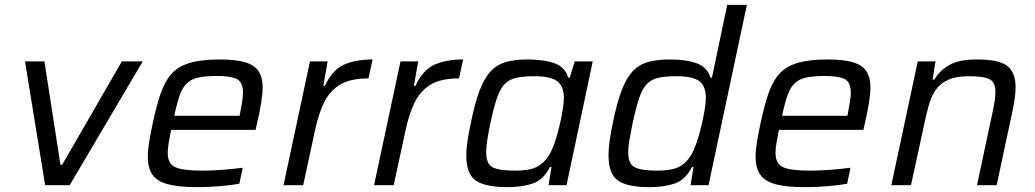

<svg xmlns="http://www.w3.org/2000/svg" viewBox="-20 -763 4266 791"><path d="M166 0 83 -510H163L229 -84H236L482 -510H568L267 0Z M792 8Q716 8 671.5 -4Q627 -16 608 -43.5Q589 -71 589 -117Q589 -144 594.5 -178Q600 -212 609 -254Q624 -325 641 -375.5Q658 -426 685.5 -457.5Q713 -489 761 -503.5Q809 -518 886 -518Q953 -518 991.5 -506Q1030 -494 1046 -468.5Q1062 -443 1062 -402Q1062 -380 1056 -340Q1050 -300 1039 -255L1033 -228H685Q679 -198 675 -174.5Q671 -151 671 -133Q671 -89 701.5 -74.5Q732 -60 815 -60Q851 -60 897.5 -63.5Q944 -67 980 -72L966 -6Q934 0 885.5 4Q837 8 792 8ZM698 -286H967L970 -301Q975 -327 978 -346.5Q981 -366 981 -381Q981 -425 955.5 -437.5Q930 -450 874 -450Q827 -450 797.5 -443.5Q768 -437 750 -420Q732 -403 720.5 -370.5Q709 -338 698 -286Z M1148 0 1257 -510H1330L1312 -409H1318Q1350 -476 1398 -497Q1446 -518 1515 -518L1498 -440Q1423 -440 1380.5 -414Q1338 -388 1315 -340.5Q1292 -293 1278 -227L1229 0Z M1521 0 1630 -510H1703L1685 -409H1691Q1723 -476 1771 -497Q1819 -518 1888 -518L1871 -440Q1796 -440 1753.5 -414Q1711 -388 1688 -340.5Q1665 -293 1651 -227L1602 0Z M2070 8Q1980 8 1940.5 -19Q1901 -46 1901 -124Q1901 -149 1906 -182.5Q1911 -216 1920 -258Q1936 -336 1954.5 -386.5Q1973 -437 1998.5 -466Q2024 -495 2061 -506.5Q2098 -518 2153 -518Q2222 -518 2265.5 -502Q2309 -486 2321 -443H2327L2348 -510H2422L2314 0H2240L2252 -75H2246Q2218 -21 2173.5 -6.5Q2129 8 2070 8ZM2103 -60Q2161 -60 2191.5 -75.5Q2222 -91 2242 -124Q2254 -143 2265 -175Q2276 -207 2284.5 -242.5Q2293 -278 2298 -309.5Q2303 -341 2303 -360Q2303 -408 2275.5 -428.5Q2248 -449 2182 -449Q2136 -449 2107 -442.5Q2078 -436 2059 -416.5Q2040 -397 2027 -358Q2014 -319 2000 -255Q1992 -215 1987.5 -186Q1983 -157 1983 -136Q1983 -87 2010 -73.5Q2037 -60 2103 -60Z M2656 8Q2565 8 2526 -19Q2487 -46 2487 -124Q2487 -174 2505 -258Q2521 -336 2539.5 -386.5Q2558 -437 2583.5 -466Q2609 -495 2646.5 -506.5Q2684 -518 2739 -518Q2808 -518 2851 -502Q2894 -486 2907 -443H2913L2976 -743H3057L2899 0H2825L2837 -75H2831Q2803 -21 2758.5 -6.5Q2714 8 2656 8ZM2689 -60Q2746 -60 2776.5 -75Q2807 -90 2827 -124Q2838 -142 2849 -173Q2860 -204 2868.5 -239.5Q2877 -275 2882.5 -307Q2888 -339 2888 -360Q2888 -408 2861 -428.5Q2834 -449 2768 -449Q2722 -449 2692.5 -442.5Q2663 -436 2644.5 -416.5Q2626 -397 2613 -358Q2600 -319 2586 -255Q2578 -215 2573 -186Q2568 -157 2568 -136Q2568 -87 2595.5 -73.5Q2623 -60 2689 -60Z M3296 8Q3220 8 3175.5 -4Q3131 -16 3112 -43.5Q3093 -71 3093 -117Q3093 -144 3098.5 -178Q3104 -212 3113 -254Q3128 -325 3145 -375.5Q3162 -426 3189.5 -457.5Q3217 -489 3265 -503.5Q3313 -518 3390 -518Q3457 -518 3495.5 -506Q3534 -494 3550 -468.5Q3566 -443 3566 -402Q3566 -380 3560 -340Q3554 -300 3543 -255L3537 -228H3189Q3183 -198 3179 -174.5Q3175 -151 3175 -133Q3175 -89 3205.5 -74.5Q3236 -60 3319 -60Q3355 -60 3401.5 -63.5Q3448 -67 3484 -72L3470 -6Q3438 0 3389.5 4Q3341 8 3296 8ZM3202 -286H3471L3474 -301Q3479 -327 3482 -346.5Q3485 -366 3485 -381Q3485 -425 3459.5 -437.5Q3434 -450 3378 -450Q3331 -450 3301.5 -443.5Q3272 -437 3254 -420Q3236 -403 3224.5 -370.5Q3213 -338 3202 -286Z M3652 0 3761 -510H3834L3822 -435H3829Q3851 -472 3890.5 -495Q3930 -518 4006 -518Q4098 -518 4131 -490.5Q4164 -463 4164 -404Q4164 -366 4152 -309L4086 0H4005L4068 -295Q4074 -323 4077.5 -345Q4081 -367 4081 -383Q4081 -425 4056 -437Q4031 -449 3972 -449Q3919 -449 3887 -434.5Q3855 -420 3836.5 -394.5Q3818 -369 3808 -335Q3798 -301 3790 -262L3733 0Z"/></svg>

Font: Saira
Style: Italic
Weight: 400
Italic angle: -12°
Designer: Hector Gatti with collaboration of the Omnibus-Type team
Foundry: Omnibus-Type
Version: Version 1.100; ttfautohint (v1.8.3)